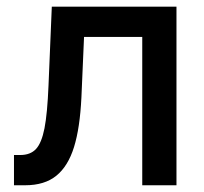

<svg xmlns="http://www.w3.org/2000/svg" viewBox="-20 -550 606 570"><path d="M21.5 -89.8H40Q70.3 -89.8 86.9 -107.7Q103.5 -125.5 112.1 -169.2Q120.6 -212.9 124 -295.9L133.8 -530.3H503.9V0H402.3V-440.4H229.5L221.7 -260.7Q217.3 -169.9 199.7 -113.3Q182.1 -56.6 147.2 -28.3Q112.3 0 54.7 0H21.5Z"/></svg>

Font: Pretendard Std Medium
Style: Regular
Weight: 500
Designer: Base glyphs from Inter by Rasmus Andersson; Hangeul glyphs from Noto Sans CJK(Source Han Sans) by Jang Soo-young and Kan
Foundry: Kil Hyung-jin
Version: Version 1.309